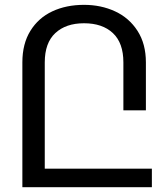

<svg xmlns="http://www.w3.org/2000/svg" viewBox="-20 -780 695 800"><path d="M612.8 -77.1V0H73.2V-520Q73.2 -597.7 106.7 -651.6Q140.1 -705.6 198 -732.7Q255.9 -759.8 330.1 -759.8Q400.9 -759.8 459.5 -732.7Q518.1 -705.6 553 -651.4Q587.9 -597.2 587.9 -520V-320.3H494.1V-520Q494.1 -601.1 450.4 -642.1Q406.7 -683.1 330.1 -683.1Q254.4 -683.1 210.4 -642.1Q166.5 -601.1 166.5 -520V-77.1Z"/></svg>

Font: Mardoto
Style: Regular
Weight: 400
Designer: Christian Robertson, Vahan Hovhannisyan
Foundry: Google
Version: Version 1.000